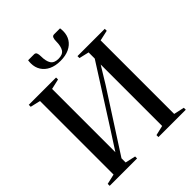

<svg xmlns="http://www.w3.org/2000/svg" viewBox="-257 -1098 1246 1246"><g transform="rotate(-45 366.0 -475.0)"><path d="M16.5 0V-18L86 -34V-709L17 -725V-743H267.5V-725L197 -709V-128L283 -261.5L532 -652.5V-709L464 -725V-743H714.5V-725L642.5 -709V-34L715 -18V0H464V-18L532 -34V-598L460.5 -481L197 -72V-34L268 -18V0ZM273 -950.5Q286.5 -950.5 291 -939.2Q295.5 -928 295.5 -910.5Q295.5 -864.5 310.8 -841Q326 -817.5 365 -817.5Q404.5 -817.5 419.2 -841Q434 -864.5 434 -910.5Q434 -928 438.8 -939.2Q443.5 -950.5 457 -950.5H511.5Q512.5 -944 513 -937.2Q513.5 -930.5 513.5 -923.5Q513.5 -886.5 495.8 -858.2Q478 -830 444.8 -814.2Q411.5 -798.5 365 -798.5Q318.5 -798.5 285.5 -814.2Q252.5 -830 234.5 -858.2Q216.5 -886.5 216.5 -923.5Q216.5 -930.5 217 -937.2Q217.5 -944 218.5 -950.5Z"/></g></svg>

Font: Merriweather 144pt
Style: Regular
Weight: 400
Version: Version 2.100